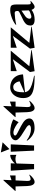

<svg xmlns="http://www.w3.org/2000/svg" viewBox="1850 -2684 847 4587"><g transform="rotate(-90 2273.5 -390.5)"><path d="M122 -168 113 -442H6V-453L258 -731H271L262 -539L375 -577V-442H257L245 -190L244 -163Q244 -120 254.5 -101Q265 -82 289 -82Q322 -82 389 -115L394 -105Q344 -46 300 -16.5Q256 13 221 13Q176 13 150.5 -33.5Q125 -80 122 -168Z M489 -557H665L662 -458Q699 -505 755 -537.5Q811 -570 867 -570V-423Q827 -445 772 -445Q741 -445 711 -437.5Q681 -430 661 -416L648 0H525Z M942 -557H1118L1092 0H968ZM1168 -752 1005 -588 925 -794Z M1205 -167 1213 -177Q1276 -128 1346 -101Q1416 -74 1482 -74Q1526 -74 1552 -86Q1578 -98 1578 -116Q1578 -120 1576 -126Q1567 -151 1534 -175.5Q1501 -200 1439 -236Q1370 -277 1322.5 -310.5Q1275 -344 1238 -386Q1215 -414 1215 -443Q1215 -475 1238.5 -504.5Q1262 -534 1304.5 -552Q1347 -570 1401 -570Q1498 -570 1584.5 -547.5Q1671 -525 1716 -492L1648 -369Q1609 -408 1541.5 -446Q1474 -484 1428 -491Q1418 -493 1400 -493Q1369 -493 1349 -482Q1329 -471 1329 -454Q1329 -438 1349 -422Q1369 -407 1453 -365Q1567 -309 1638 -262Q1709 -215 1728 -160Q1737 -135 1737 -113Q1737 -54 1677.5 -21Q1618 12 1503 12Q1415 12 1336.5 -37Q1258 -86 1205 -167Z M1887 -168 1878 -442H1771V-453L2023 -731H2036L2027 -539L2140 -577V-442H2022L2010 -190L2009 -163Q2009 -120 2019.5 -101Q2030 -82 2054 -82Q2087 -82 2154 -115L2159 -105Q2109 -46 2065 -16.5Q2021 13 1986 13Q1941 13 1915.5 -33.5Q1890 -80 1887 -168Z M2224 -258Q2224 -352 2259.5 -423Q2295 -494 2353.5 -532Q2412 -570 2478 -570Q2553 -570 2622.5 -539Q2692 -508 2738.5 -439Q2785 -370 2790 -264L2365 -216Q2374 -160 2415.5 -122Q2457 -84 2539 -55.5Q2621 -27 2760 1L2756 13Q2549 13 2434.5 -13Q2320 -39 2272 -97Q2224 -155 2224 -258ZM2363 -231 2623 -346Q2615 -407 2578 -452.5Q2541 -498 2492 -498Q2448 -498 2420.5 -478Q2393 -458 2377.5 -403.5Q2362 -349 2362 -250Q2362 -237 2363 -231Z M2846 -97 3153 -508 2867 -414V-557H3356L2984 -113L3369 -67V-56L2866 13Z M3405 -97 3712 -508 3426 -414V-557H3915L3543 -113L3928 -67V-56L3425 13Z M3957 -88Q3957 -109 3965 -141Q3974 -176 4006.5 -205Q4039 -234 4079 -255Q4119 -276 4181 -304Q4245 -333 4275 -351Q4305 -369 4305 -388Q4305 -432 4294 -447.5Q4283 -463 4252 -463Q4210 -463 4127.5 -453Q4045 -443 3978 -426L3973 -436Q4009 -470 4070.5 -501Q4132 -532 4199 -551Q4266 -570 4317 -570Q4381 -570 4410.5 -557.5Q4440 -545 4450.5 -510Q4461 -475 4461 -399V-146Q4461 -108 4468 -93.5Q4475 -79 4498 -79Q4510 -79 4543 -86L4547 -80Q4497 -33 4463 -10Q4429 13 4403 13Q4381 13 4363.5 -5Q4346 -23 4331 -61Q4300 -34 4254.5 -15.5Q4209 3 4158 9Q4129 13 4098 13Q3957 13 3957 -88ZM4168 -65Q4182 -65 4189 -67Q4223 -75 4264 -92Q4305 -109 4319 -126L4313 -301Q4296 -287 4251 -259Q4205 -230 4176.5 -208Q4148 -186 4134 -160Q4120 -132 4120 -111Q4120 -90 4132.5 -77.5Q4145 -65 4168 -65Z"/></g></svg>

Font: Tiejili SC
Style: Regular
Weight: 400
Designer: Buernia
Foundry: Ershou Xiaoxi Press
Version: Version 1.100